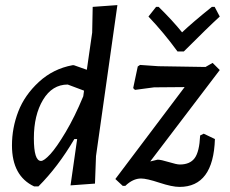

<svg xmlns="http://www.w3.org/2000/svg" viewBox="-20 -724 903 754"><path d="M270 -468 321 -450 342 -596 344 -697 441 -704 357 -111 353 -3 257 4 283 -178H272Q208 -69 131 8H114Q27 -33 27 -153Q27 -222 52 -286.5Q77 -351 133 -402.5Q189 -454 265 -468ZM823 -697 843 -659Q800 -620 702 -522H677Q623 -596 563 -659L593 -697H603Q659 -642 695 -597Q735 -635 812 -697ZM815 -477 843 -449 570 -90 599 -97Q612 -97 643 -87.5Q674 -78 686 -78Q726 -78 744.5 -103Q763 -128 766 -192L780 -199L824 -178Q818 10 685 10Q656 10 606 -6.5Q556 -23 534 -23Q502 -23 472 6H462L433 -21L705 -382L585 -381L510 -371L503 -378L521 -463L530 -469L602 -464L787 -461ZM113 -181Q113 -92 141 -92Q153 -92 177.5 -118.5Q202 -145 238 -205.5Q274 -266 307 -346L310 -368L246 -392Q185 -392 149 -332Q113 -272 113 -181Z"/></svg>

Font: Alegreya Sans SC Medium
Style: Italic
Weight: 500
Italic angle: -7°
Designer: Juan Pablo del Peral
Foundry: Huerta Tipografica
Version: Version 2.007